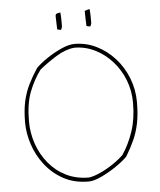

<svg xmlns="http://www.w3.org/2000/svg" viewBox="-56 -860 764 919"><g transform="rotate(-5 326.0 -400.0)"><path d="M333 11Q264 11 212 -17.5Q160 -46 124.5 -92Q89 -138 71.5 -192Q54 -246 54 -297Q54 -355 63.5 -398Q73 -441 91 -477.5Q109 -514 134 -552Q155 -573 189 -596Q223 -619 259 -635Q295 -651 322 -651Q378 -651 427.5 -626.5Q477 -602 515 -560Q553 -518 574.5 -463Q596 -408 596 -348Q596 -289 587 -245.5Q578 -202 561.5 -166Q545 -130 522 -92Q500 -70 464.5 -46Q429 -22 393 -5.5Q357 11 333 11ZM336 -8Q359 -11 391 -25.5Q423 -40 454 -61Q485 -82 505 -102Q537 -150 557 -209.5Q577 -269 577 -346Q577 -404 557 -455.5Q537 -507 501 -547Q465 -587 418.5 -610Q372 -633 320 -633Q277 -629 232 -601Q187 -573 150 -543Q116 -497 94.5 -441Q73 -385 73 -301Q73 -245 91 -192.5Q109 -140 143.5 -98Q178 -56 226.5 -32Q275 -8 336 -8ZM387 -732Q386 -751 385.5 -768Q385 -785 385 -804Q389 -806 397.5 -808.5Q406 -811 409 -811Q411 -791 411 -770Q411 -749 411 -743Q411 -742 408.5 -735Q406 -728 405 -728Q403 -728 396.5 -729Q390 -730 387 -732ZM246 -728 244 -793Q244 -794 245 -797Q246 -800 247 -801Q249 -803 257 -805Q265 -807 268 -807Q270 -787 270 -766Q270 -745 270 -739Q270 -738 267.5 -731Q265 -724 264 -724Q262 -724 255.5 -725Q249 -726 246 -728Z"/></g></svg>

Font: Labrada Thin
Style: Regular
Weight: 100
Designer: Mercedes Jáuregui
Foundry: Omnibus-Type Team
Version: Version 1.000; ttfautohint (v1.8.4.7-5d5b)